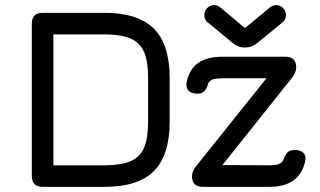

<svg xmlns="http://www.w3.org/2000/svg" viewBox="-20 -728 1246 748"><path d="M814 -708C803.5 -708 795 -704.5 787.5 -697C780 -689.5 776 -680.5 776 -670C776 -670 776 -670 776 -670C776 -655.5 782 -644.5 794 -637C794 -637 886 -561 886 -561C886 -561 886 -561 886 -561C900 -549 915.5 -543 933 -543C933 -543 936 -543 936 -543C936 -543 936 -543 936 -543C953.5 -543 969 -549 983 -561C983 -561 1076 -637 1076 -637C1076 -637 1076 -637 1076 -637C1088 -645.5 1094 -656.5 1094 -670C1094 -670 1094 -670 1094 -670C1094 -680.5 1090 -689.5 1082.5 -697C1075 -704.5 1066 -708 1056 -708C1056 -708 1056 -708 1056 -708C1045.5 -708 1036 -704 1028 -696C1028 -696 935 -619 935 -619C935 -619 934 -619 934 -619C934 -619 842 -696 842 -696C842 -696 842 -696 842 -696C834 -704 824.5 -708 814 -708C814 -708 814 -708 814 -708ZM387 0C387 0 387 0 387 0C474.5 0 539 -20.5 580 -62C620.5 -103 641 -167 641 -254C641 -254 641 -424 641 -424C641 -424 641 -424 641 -424C641 -511 620.5 -575 579.5 -616.5C538 -657.5 474 -678 387 -678C387 -678 146 -678 146 -678C146 -678 146 -678 146 -678C118 -678 104 -664 104 -636C104 -636 104 -42 104 -42C104 -42 104 -42 104 -42C104 -14 118 0 146 0C146 0 387 0 387 0ZM188 -594C188 -594 387 -594 387 -594C387 -594 387 -594 387 -594C429.5 -594 463.5 -588.5 488.5 -578C513 -567.5 531 -549.5 541.5 -525C552 -500 557 -466.5 557 -424C557 -424 557 -254 557 -254C557 -254 557 -254 557 -254C557 -211.5 552 -177.5 541.5 -153C531 -128 513 -110.5 488.5 -100C463.5 -89.5 429.5 -84 387 -84C387 -84 188 -84 188 -84C188 -84 188 -594 188 -594ZM1029 0C1029 0 1029 0 1029 0C1108 0 1154.5 -33.5 1169 -100C1169 -100 1169 -100 1169 -100C1172 -114 1169.5 -125 1162 -132.5C1154 -140 1142.5 -144 1128 -144C1128 -144 1128 -144 1128 -144C1115 -144 1105.5 -140.5 1100 -134C1094 -127.5 1088.5 -117.5 1084 -105C1084 -105 1084 -105 1084 -105C1080 -97 1074 -91.5 1065.5 -88.5C1057 -85.5 1044.5 -84 1029 -84C1029 -84 822 -85 822 -85C822 -85 833 -68 833 -68C833 -68 1116 -423 1116 -423C1116 -423 1116 -423 1116 -423C1128 -437.5 1134 -451.5 1134 -465C1134 -465 1134 -465 1134 -465C1134 -493 1120 -507 1092 -507C1092 -507 847 -507 847 -507C847 -507 847 -507 847 -507C806.5 -507 775 -499 752 -482.5C728.5 -466 713.5 -440.5 707 -407C707 -407 707 -407 707 -407C704.5 -393 707.5 -382 715 -374.5C722.5 -367 733.5 -363 748 -363C748 -363 748 -363 748 -363C761 -363 770.5 -366.5 777 -373.5C783 -380 787.5 -390 791 -403C791 -403 791 -403 791 -403C795 -411 801.5 -416.5 810 -419C818.5 -421.5 830.5 -423 847 -423C847 -423 1036 -423 1036 -423C1036 -423 1034 -443 1034 -443C1034 -443 746 -83 746 -83C746 -83 746 -83 746 -83C734 -68.5 728 -54.5 728 -42C728 -42 728 -42 728 -42C728 -14 742 0 770 0C770 0 1029 0 1029 0Z"/></svg>

Font: Jura-Fortis-Bold
Style: Bold
Weight: 500
Designer: Daniel Johnson, Alexei Vanyashin, Mirko Velimirovic
Foundry: Daniel Johnson
Version: ""